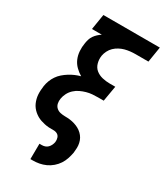

<svg xmlns="http://www.w3.org/2000/svg" viewBox="-231 -825 969 1131"><g transform="rotate(30 253.5 -260.0)"><path d="M175 215 176 110H192Q203 110 213.5 106.5Q224 103 232 95Q240 87 245 76.5Q250 66 252 55Q254 40 249.5 26Q245 12 233 5.5Q221 -1 205.5 -0.5Q190 0 175.5 -1Q161 -2 147 -5Q133 -8 119.5 -12.5Q106 -17 94 -24Q82 -31 71.5 -40Q61 -49 52.5 -60Q44 -71 38.5 -83.5Q33 -96 29.5 -109.5Q26 -123 25 -137.5Q24 -152 25 -167Q26 -182 28 -197Q31 -216 38 -234.5Q45 -253 56.5 -270Q68 -287 83.5 -300.5Q99 -314 116.5 -325Q134 -336 152.5 -344Q171 -352 190 -357Q168 -370 149.5 -388.5Q131 -407 121 -430.5Q111 -454 109 -481.5Q107 -509 112 -537Q114 -550 118 -563.5Q122 -577 130.5 -589.5Q139 -602 150 -612Q161 -622 173 -630H106L123 -735H507L490 -630H403Q385 -630 367 -628Q349 -626 332 -621.5Q315 -617 298 -608Q281 -599 267.5 -586Q254 -573 245.5 -556Q237 -539 234 -522Q230 -496 237 -471Q244 -446 262.5 -431Q281 -416 306 -410Q331 -404 357 -404H395L377 -299H339Q320 -299 300.5 -297.5Q281 -296 261.5 -290.5Q242 -285 223 -276Q204 -267 188.5 -252.5Q173 -238 163.5 -219.5Q154 -201 151 -182Q148 -165 151.5 -149Q155 -133 166.5 -122.5Q178 -112 194 -108.5Q210 -105 227 -105Q244 -105 260 -103Q276 -101 292 -96Q308 -91 321.5 -83.5Q335 -76 346.5 -65Q358 -54 365.5 -40.5Q373 -27 376.5 -11Q380 5 379.5 21.5Q379 38 377 55Q373 76 366 97.5Q359 119 346.5 138Q334 157 316 172.5Q298 188 277 197.5Q256 207 234.5 211Q213 215 191 215Z"/></g></svg>

Font: Iosevka Extrabold Oblique
Style: Regular
Weight: 800
Italic angle: -9°
Monospace: yes
Designer: Belleve Invis
Foundry: Belleve Invis
Version: Version 32.5.0; ttfautohint (v1.8.4)